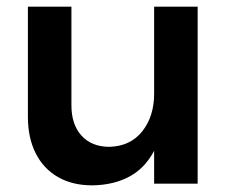

<svg xmlns="http://www.w3.org/2000/svg" viewBox="-20 -553 696 578"><path d="M195 -236Q195 -178 225.5 -144.5Q256 -111 310 -111Q373 -113 408.5 -158Q444 -203 444 -271H478Q478 -174 451 -113.5Q424 -53 375 -24.5Q326 4 258 5Q198 5 154.5 -20Q111 -45 87.5 -91.5Q64 -138 64 -201V-533H195ZM444 -533H575V0H444Z"/></svg>

Font: Alexandria Medium
Style: Regular
Weight: 500
Designer: Mohamed Gaber
Foundry: Kief Type Foundry
Version: Version 5.100